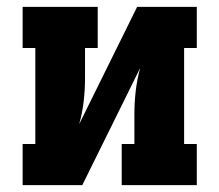

<svg xmlns="http://www.w3.org/2000/svg" viewBox="-20 -540 640 560"><path d="M46 0V-120H83V-400H46V-520H265V-400H228V-312Q228 -278 224 -244Q220 -210 211 -178L380 -520H554V-400H517V-120H554V0H335V-120H372V-208Q372 -242 376 -276Q380 -310 389 -342L220 0Z"/></svg>

Font: Iosevka Etoile Heavy
Style: Regular
Weight: 900
Designer: Belleve Invis
Foundry: Belleve Invis
Version: Version 22.1.2; ttfautohint (v1.8.4)